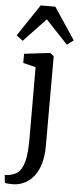

<svg xmlns="http://www.w3.org/2000/svg" viewBox="-81 -884 484 1162"><g transform="rotate(5 161.5 -302.5)"><path d="M53.5 243Q46.3 243.4 33.7 243.1Q21.2 242.9 9.8 241.9Q-1.6 240.9 -5 239L-10 191.7Q-2.8 192 12.4 189.8Q27.6 187.7 44.8 181.2Q73.8 171 90.2 141.9Q106.6 112.7 113.4 68.8Q120.1 24.8 120.1 -29.9L119.3 -474.6L42.7 -493.1V-549.3L198.4 -567.6H200.4L222.7 -550.1V-7Q222.7 55 209.5 101Q196.3 147 172.7 177.6Q149.1 208.2 118.6 224.3Q88 240.4 53.5 243ZM27.4 -626.5 -11.6 -656.4 117.4 -849.5H206.4L335.3 -656.1L295.9 -626.5L161.9 -768.6Z"/></g></svg>

Font: Merriweather Light
Style: Regular
Weight: 300
Version: Version 2.100